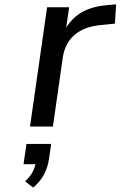

<svg xmlns="http://www.w3.org/2000/svg" viewBox="-20 -572 545 868"><path d="M219.2 0 263.7 -311C276.4 -398.4 335.4 -449.7 437 -459L499.5 -465.3L504.9 -552.2L469.7 -549.3C381.8 -543 317.9 -511.2 279.3 -446.8L292.5 -539.1H192.9L115.7 0ZM129.9 275.9C173.3 240.2 194.8 195.8 202.1 142.6L211.4 78.6H99.6L86.4 170.4H140.1C134.3 198.7 121.1 222.2 93.3 247.6Z"/></svg>

Font: Winston
Style: Italic
Weight: 400
Italic angle: -8.13011°
Designer: Vernon Adams, Kim Jin-seong, David Berlow, Cristiano Sobral
Foundry: The Winston Project Authors
Version: Version 3.004